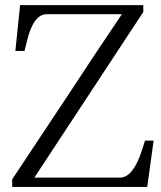

<svg xmlns="http://www.w3.org/2000/svg" viewBox="-20 -741 639 761"><path d="M28.3 0V-30.3Q137.7 -194.3 246.1 -358.4Q353.5 -522.5 462.9 -684.6H165Q112.3 -684.6 86.9 -578.1Q81.1 -553.7 77.1 -539.1H41L59.6 -720.7H547.9V-693.4Q332 -365.2 116.2 -37.1H456.1Q506.8 -37.1 542 -143.6Q549.8 -168 554.7 -183.6H588.9L563.5 0Z"/></svg>

Font: GenEi Koburi Mincho v6
Style: Regular
Weight: 400
Designer: o_tamon (Modified)
Foundry: o_tamon / Adobe Systems Incorporated
Version: Version 6.1